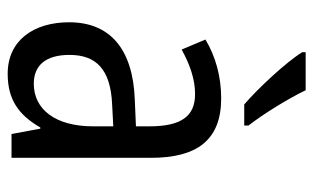

<svg xmlns="http://www.w3.org/2000/svg" viewBox="-178 -628 816 500"><g transform="rotate(90 230.0 -378.0)"><path d="M215 -766H116V-757C141 -716 211 -641 252 -606H307V-617C278 -654 237 -720 215 -766ZM236 -546C179 -546 126 -531 83 -505L109 -443C149 -465 187 -478 225 -478C282 -478 309 -443 309 -359V-324L239 -321C107 -316 38 -256 38 -150C38 -58 85 10 172 10C239 10 279 -18 312 -75H315L329 0H391V-363C391 -483 345 -546 236 -546ZM252 -262 309 -265V-213C309 -113 264 -58 198 -58C152 -58 123 -87 123 -151C123 -220 160 -258 252 -262Z"/></g></svg>

Font: Noto Sans Georgian Condensed
Style: Regular
Weight: 400
Width: 3
Designer: Monotype Design Team, Akaki Razmadze
Foundry: Google LLC
Version: Version 2.005